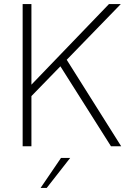

<svg xmlns="http://www.w3.org/2000/svg" viewBox="-20 -717 645 941"><path d="M91 -697H134V-302L514 -697H572L307 -424L574 0H524L276 -392L134 -246V0H91ZM279 57H324L209 204H179Z"/></svg>

Font: Hanken Grotesk ExtraLight
Style: Regular
Weight: 200
Designer: Alfredo Marco Pradil
Foundry: Hanken Design Co.
Version: Version 3.014